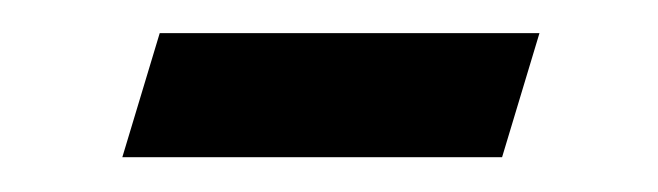

<svg xmlns="http://www.w3.org/2000/svg" viewBox="-20 -282 387 113"><path d="M74 -262.5H297.5L275.5 -189.5H52Z"/></svg>

Font: Newsreader 16pt 16pt Medium
Style: Italic
Weight: 500
Italic angle: -17°
Version: Version 1.003